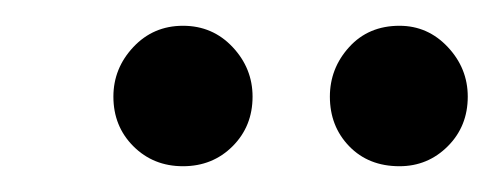

<svg xmlns="http://www.w3.org/2000/svg" viewBox="-20 -700 383 149"><path d="M122 -571Q99 -571 83.5 -586.5Q68 -602 68 -625Q68 -647 83.5 -663.5Q99 -680 122 -680Q145 -680 160.5 -663.5Q176 -647 176 -625Q176 -602 160.5 -586.5Q145 -571 122 -571ZM290 -571Q266 -571 251 -586.5Q236 -602 236 -625Q236 -647 251 -663.5Q266 -680 290 -680Q312 -680 327.5 -663.5Q343 -647 343 -625Q343 -602 327.5 -586.5Q312 -571 290 -571Z"/></svg>

Font: DM Sans 20pt Medium
Style: Italic
Weight: 500
Italic angle: -10°
Version: Version 4.004;gftools[0.9.30]